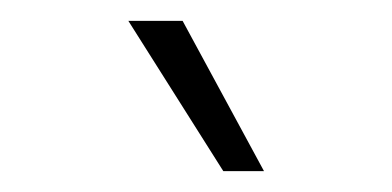

<svg xmlns="http://www.w3.org/2000/svg" viewBox="-20 -804 376 184"><path d="M194 -640H233L155 -784H103Z"/></svg>

Font: Plus Jakarta Sans ExtraLight
Style: Regular
Weight: 200
Designer: Gumpita Rahayu
Foundry: Tokotype
Version: Version 2.004; ttfautohint (v1.8.3)